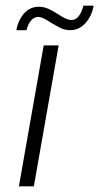

<svg xmlns="http://www.w3.org/2000/svg" viewBox="-20 -661 352 681"><path d="M135 -500H188L100 0H47ZM118 -637Q135 -637 151 -630Q167 -623 187 -610Q190 -608 200 -602Q210 -596 218.5 -593Q227 -590 234 -590Q262 -590 276 -641H312Q306 -605 283.5 -579.5Q261 -554 229 -554Q212 -554 197.5 -560.5Q183 -567 160 -581Q131 -601 116 -601Q101 -601 90 -588Q79 -575 74 -554H38Q44 -589 65 -613Q86 -637 118 -637Z"/></svg>

Font: Sarabun ExtraLight
Style: Italic
Weight: 275
Italic angle: -10°
Designer: Suppakit Chalermlarp | Katatrad Co.,Ltd.
Foundry: Cadson Demak Co.,Ltd.
Version: Version 1.000; ttfautohint (v1.6)